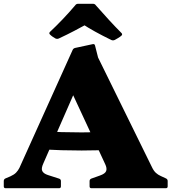

<svg xmlns="http://www.w3.org/2000/svg" viewBox="-22 -998 909 1018"><path d="M8 0Q-2 0 -2 -10V-38Q-2 -48 7 -52L33 -63Q53 -72 63.5 -83Q74 -94 81 -108L363 -733Q367 -742 377 -744L470 -764Q480 -766 482 -756L498 -693L784 -111Q793 -92 804.5 -81.5Q816 -71 830 -65L858 -52Q867 -48 867 -38V-10Q867 0 857 0H463Q453 0 453 -10V-38Q453 -47 462 -51L507 -67Q536 -77 541 -91.5Q546 -106 536 -127L320 -592L441 -664L208 -132Q195 -104 202.5 -90.5Q210 -77 232 -70L291 -51Q301 -48 301 -38V-10Q301 0 291 0ZM201 -302Q302 -296 411 -296Q520 -296 620 -302V-206Q520 -200 411 -200Q302 -200 201 -206ZM243 -815Q236 -822 243 -829Q274 -858 308.5 -894Q343 -930 377 -970Q382 -978 393 -978H470Q481 -978 486 -970Q521 -930 556.5 -891.5Q592 -853 622 -823Q629 -816 622 -809Q614 -802 604.5 -796.5Q595 -791 586 -786Q577 -782 568 -786Q519 -810 482 -830.5Q445 -851 413 -872H442Q411 -855 373 -835Q335 -815 290 -794Q281 -790 272 -794Q265 -798 257.5 -803Q250 -808 243 -815Z"/></svg>

Font: Hahmlet Black
Style: Regular
Weight: 900
Version: Version 1.002